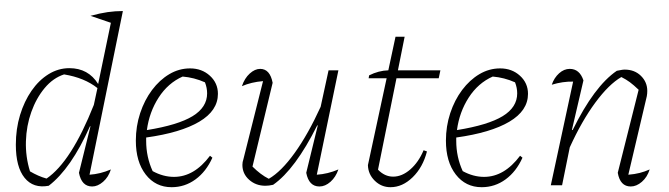

<svg xmlns="http://www.w3.org/2000/svg" viewBox="-20 -772 2786 800"><path d="M471 -752H472V-751ZM183 2Q119 14 82.5 -31Q46 -76 46 -169Q46 -235 63.5 -292.5Q81 -350 111.5 -394Q142 -438 182.5 -463Q223 -488 269 -488Q348 -488 389 -422L442 -677L357 -706Q397 -717 428.5 -721.5Q460 -726 492 -726L353 -44Q398 -47 442 -66Q432 -34 409.5 -14.5Q387 5 364 5Q320 5 309 -52L357 -246H355Q276 -69 183 2ZM105 -58Q122 -48 139 -40.5Q156 -33 174 -28Q277 -98 371 -335L386 -405Q332 -448 247 -462Q201 -447 166 -405Q131 -363 110.5 -305.5Q90 -248 88 -183.5Q86 -119 105 -58Z M695 8Q628 8 587 -45Q546 -98 546 -186Q546 -246 564 -300.5Q582 -355 613.5 -397Q645 -439 685.5 -463Q726 -487 772 -487Q821 -487 854.5 -456.5Q888 -426 888 -381Q888 -311 810.5 -265Q733 -219 589 -199Q589 -192 589 -185Q589 -118 616 -59Q660 -35 705 -35Q789 -35 855 -123L865 -115Q839 -57 794.5 -24.5Q750 8 695 8ZM843 -383Q843 -406 834 -429Q789 -449 741 -453Q680 -426 641 -365.5Q602 -305 592 -230Q722 -251 782.5 -288Q843 -325 843 -383Z M1256 -52 1304 -249 1302 -250Q1210 -66 1118 -2Q1100 2 1086 2Q1046 2 1018 -23Q990 -48 990 -85Q990 -97 994 -108L1076 -434Q1027 -430 988 -413Q999 -446 1020.5 -465.5Q1042 -485 1064 -485Q1105 -485 1116 -427L1032 -78Q1066 -44 1100 -27Q1152 -57 1208 -135Q1264 -213 1316 -327L1349 -479H1390L1300 -44Q1346 -47 1390 -66Q1379 -34 1357 -14.5Q1335 5 1311 5Q1267 5 1256 -52Z M1607 8Q1569 8 1541.5 -19Q1514 -46 1513 -84L1591 -446H1516L1518 -458Q1558 -478 1598 -479L1628 -619H1666L1638 -479H1815L1808 -446H1632L1555 -65Q1583 -36 1618 -36Q1655 -36 1689.5 -66Q1724 -96 1745 -146L1759 -141Q1742 -75 1699.5 -33.5Q1657 8 1607 8Z M1987 8Q1920 8 1879 -45Q1838 -98 1838 -186Q1838 -246 1856 -300.5Q1874 -355 1905.5 -397Q1937 -439 1977.5 -463Q2018 -487 2064 -487Q2113 -487 2146.5 -456.5Q2180 -426 2180 -381Q2180 -311 2102.5 -265Q2025 -219 1881 -199Q1881 -192 1881 -185Q1881 -118 1908 -59Q1952 -35 1997 -35Q2081 -35 2147 -123L2157 -115Q2131 -57 2086.5 -24.5Q2042 8 1987 8ZM2135 -383Q2135 -406 2126 -429Q2081 -449 2033 -453Q1972 -426 1933 -365.5Q1894 -305 1884 -230Q2014 -251 2074.5 -288Q2135 -325 2135 -383Z M2275 0 2368 -432Q2325 -433 2279 -419Q2289 -448 2309.5 -466.5Q2330 -485 2354 -485Q2395 -485 2411 -437L2363 -231L2366 -230Q2456 -413 2550 -477Q2561 -479 2568.5 -480.5Q2576 -482 2583 -482Q2624 -482 2650.5 -456Q2677 -430 2677 -393Q2677 -387 2676.5 -382Q2676 -377 2675 -371L2598 -44Q2624 -46 2645.5 -51.5Q2667 -57 2687 -66Q2677 -34 2654.5 -14.5Q2632 5 2608 5Q2564 5 2554 -52L2641 -398Q2620 -418 2604.5 -429.5Q2589 -441 2569 -451Q2517 -421 2460.5 -344.5Q2404 -268 2354 -158L2322 0Z"/></svg>

Font: Piazzolla ExtraLight
Style: Italic
Weight: 200
Italic angle: -11.3°
Designer: Juan Pablo del Peral
Foundry: Huerta Tipografica
Version: Version 1.330